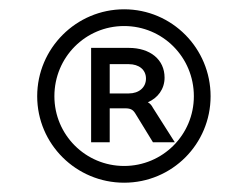

<svg xmlns="http://www.w3.org/2000/svg" viewBox="-20 -740 533 413"><path d="M247 -383C164 -383 97 -450 97 -533C97 -617 164 -684 247 -684C330 -684 397 -617 397 -533C397 -450 330 -383 247 -383ZM247 -720C144 -720 60 -636 60 -533C60 -430 144 -347 247 -347C350 -347 433 -430 433 -533C433 -636 350 -720 247 -720ZM309 -508C306 -514 302 -518 298 -520C319 -529 334 -548 334 -573C334 -612 303 -637 257 -637H176V-434H216V-507H249C261 -507 266 -504 271 -496L309 -434H356ZM257 -539H216V-602H257C279 -602 294 -590 294 -571C294 -552 279 -539 257 -539Z"/></svg>

Font: Goli SemiBold
Style: Regular
Weight: 600
Designer: jaikishan Patel
Foundry: MagicType
Version: Version 1.000;Glyphs 3.2 (3242)